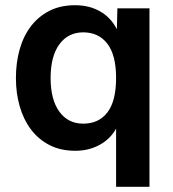

<svg xmlns="http://www.w3.org/2000/svg" viewBox="-20 -566 663 736"><path d="M553 150H425V-73Q403 -33 361.5 -10.5Q320 12 269 12Q212 12 169.5 -10Q127 -32 98.5 -70Q70 -108 55.5 -158.5Q41 -209 41 -267Q41 -325 55 -375.5Q69 -426 97.5 -464Q126 -502 168.5 -524Q211 -546 268 -546Q322 -546 363.5 -522.5Q405 -499 428 -454L430 -534H553ZM299 -92Q359 -92 392 -135.5Q425 -179 425 -267Q425 -355 391.5 -398.5Q358 -442 299 -442Q241 -442 207.5 -396Q174 -350 174 -267Q174 -184 207.5 -138Q241 -92 299 -92Z"/></svg>

Font: Geist SemBd
Style: Regular
Weight: 400
Designer: Basement.studio, Andrés Briganti, Mateo Zaragoza
Foundry: Basement.studio, Vercel, Andrés Briganti, Guido Ferreyra, Mateo Zaragoza
Version: Version 1.401